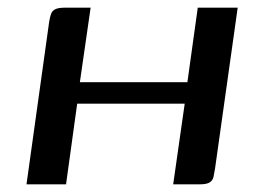

<svg xmlns="http://www.w3.org/2000/svg" viewBox="-20 -480 679 500"><path d="M49 0 108 -423Q110 -436 113 -444Q116 -452 124 -456Q132 -460 149 -460H216L188 -266H468L495 -460H599L540 -41Q538 -29 536 -19.5Q534 -10 526 -5Q518 0 501 0H431L461 -210H181L152 0Z"/></svg>

Font: Genos Medium
Style: Italic
Weight: 500
Italic angle: -8°
Designer: Robert E. Leuschke
Foundry: Robert E. Leuschke
Version: Version 1.010